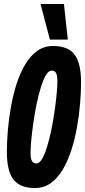

<svg xmlns="http://www.w3.org/2000/svg" viewBox="-20 -943 431 973"><path d="M157 10Q81.6 10 48.2 -33.1Q14.8 -76.2 14.8 -174.4Q14.8 -224.6 19.8 -283Q24.8 -341.4 35.5 -401.8Q46.2 -462.2 63.9 -517.3Q81.6 -572.4 107.4 -616Q133.2 -659.6 168.4 -684.8Q203.6 -710 248.6 -710Q324 -710 357.4 -666.9Q390.8 -623.8 390.8 -525.6Q390.8 -475.4 385.8 -417Q380.8 -358.6 370.1 -298.2Q359.4 -237.8 341.7 -182.7Q324 -127.6 298.2 -84Q272.4 -40.4 237.5 -15.2Q202.6 10 157 10ZM164.8 -114.8Q180 -114.8 193.5 -138Q207 -161.2 218.8 -200Q230.6 -238.8 240.2 -285.1Q249.8 -331.4 256.5 -378.3Q263.2 -425.2 267 -465.1Q270.8 -505 270.8 -530Q270.8 -563.2 263.4 -574.2Q256 -585.2 240.8 -585.2Q226.2 -585.2 212.4 -562Q198.6 -538.8 186.8 -500Q175 -461.2 165.4 -414.9Q155.8 -368.6 149.1 -321.7Q142.4 -274.8 138.6 -234.9Q134.8 -195 134.8 -170Q134.8 -136.8 142.4 -125.8Q150 -114.8 164.8 -114.8ZM232.9 -742.3 185.3 -922.8H304L323.8 -742.3Z"/></svg>

Font: Georama ExtraCondensed Thin
Style: Italic
Weight: 100
Width: 2
Italic angle: -9°
Designer: Jean-Baptiste Levee
Foundry: Production Type
Version: Version 1.001